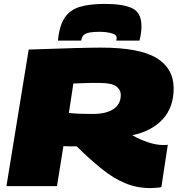

<svg xmlns="http://www.w3.org/2000/svg" viewBox="-20 -954 927 984"><path d="M13 0 127 -700Q263 -705 357.5 -707.5Q452 -710 497 -710Q695 -710 782.5 -656.5Q870 -603 870 -501Q870 -403 813 -342Q756 -281 658 -261Q696 -239 738 -225Q780 -211 813 -211Q819 -211 827 -211Q835 -211 840 -212L807 5Q799 7 779.5 8.5Q760 10 751 10Q681 10 620.5 -15.5Q560 -41 500.5 -89Q441 -137 373 -204Q356 -204 339 -204Q322 -204 305 -205L272 0ZM455 -370Q524 -370 561.5 -395Q599 -420 599 -468Q599 -494 575.5 -511.5Q552 -529 488 -529Q463 -529 447 -529Q431 -529 411.5 -528Q392 -527 356 -526L333 -375Q362 -372 392 -371Q422 -370 455 -370ZM516 -934Q613 -934 659 -911Q705 -888 705 -820Q705 -786 695 -746H576Q578 -757 578 -760Q578 -773 563 -779.5Q548 -786 528 -788.5Q508 -791 493 -791Q449 -791 429.5 -785Q410 -779 404 -768.5Q398 -758 396 -746H277Q284 -822 311.5 -863Q339 -904 389.5 -919Q440 -934 516 -934Z"/></svg>

Font: Georama Extended Black
Style: Italic
Weight: 900
Width: 7
Italic angle: -9°
Designer: Jean-Baptiste Levee
Foundry: Production Type
Version: Version 1.000